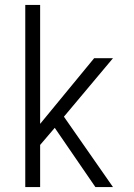

<svg xmlns="http://www.w3.org/2000/svg" viewBox="-20 -755 540 775"><path d="M436 0H365L201 -239L142 -170V0H82V-735H142V-255L360 -520H436L238 -284Z"/></svg>

Font: Iosevka Fixed Light
Style: Regular
Weight: 300
Monospace: yes
Designer: Belleve Invis
Foundry: Belleve Invis
Version: Version 32.3.0